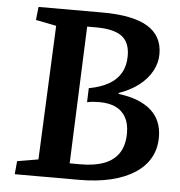

<svg xmlns="http://www.w3.org/2000/svg" viewBox="-51 -752 751 800"><g transform="rotate(5 324.5 -351.5)"><path d="M597 -551Q597 -514 578.5 -480Q560 -446 525.5 -419Q491 -392 442 -375V-371Q531 -360 578 -318.5Q625 -277 625 -206Q625 -157 603.5 -119Q582 -81 541 -54.5Q500 -28 441.5 -14Q383 0 309 0H40L45 -55L133 -70L158 -631L72 -648L78 -703H346Q472 -703 534.5 -665.5Q597 -628 597 -551ZM316 -384Q365 -393 398.5 -412Q432 -431 449 -461Q466 -491 466 -532Q466 -589 432 -614Q398 -639 325 -639H287L264 -65H311Q368 -65 408.5 -80.5Q449 -96 470 -128.5Q491 -161 491 -211Q491 -251 476 -277.5Q461 -304 433.5 -317Q406 -330 365 -330Q349 -330 338.5 -329Q328 -328 314 -325Z"/></g></svg>

Font: Literata 18pt SemiBold
Style: Italic
Weight: 600
Italic angle: -2°
Designer: Latin by Veronika Burian and Jose Scaglione. Greek by Irene Vlachou. Cyrillic by Vera Evstafieva
Foundry: TypeTogether
Version: Version 3.103;gftools[0.9.29]